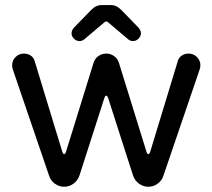

<svg xmlns="http://www.w3.org/2000/svg" viewBox="-20 -709 813 735"><path d="M168 -36.1 29.3 -442.4Q26.4 -451.2 26.4 -459Q26.4 -477.5 39.6 -490.7Q52.7 -503.9 71.3 -503.9Q85.9 -503.9 97.2 -496.6Q108.4 -489.3 112.3 -476.6L218.8 -127Q221.7 -119.1 225.6 -119.1Q229.5 -119.1 232.4 -127L337.9 -467.8Q342.8 -484.4 356.4 -494.1Q370.1 -503.9 386.7 -503.9Q403.3 -503.9 417 -494.1Q430.7 -484.4 435.5 -467.8L541 -127Q543.9 -119.1 547.9 -119.1Q551.8 -119.1 554.7 -127L661.1 -476.6Q665 -489.3 676.3 -496.6Q687.5 -503.9 702.1 -503.9Q720.7 -503.9 733.9 -490.7Q747.1 -477.5 747.1 -459Q747.1 -451.2 744.1 -442.4L605.5 -36.1Q599.6 -17.6 583.5 -5.9Q567.4 5.9 547.9 5.9Q528.3 5.9 512.2 -5.9Q496.1 -17.6 489.3 -37.1L393.6 -335Q390.6 -342.8 386.7 -342.8Q382.8 -342.8 379.9 -335L284.2 -37.1Q277.3 -17.6 261.2 -5.9Q245.1 5.9 225.6 5.9Q206.1 5.9 189.9 -5.9Q173.8 -17.6 168 -36.1ZM261.7 -601.6 328.1 -669.9Q346.7 -689.5 368.2 -689.5H405.3Q426.8 -689.5 445.3 -669.9L511.7 -601.6Q519.5 -591.8 519.5 -581.1Q519.5 -570.3 510.3 -561Q501 -551.8 489.3 -551.8Q478.5 -551.8 470.7 -558.6L394.5 -623Q391.6 -627 386.7 -627Q382.8 -627 378.9 -623L302.7 -558.6Q294.9 -551.8 284.2 -551.8Q272.5 -551.8 263.2 -561Q253.9 -570.3 253.9 -581.1Q253.9 -591.8 261.7 -601.6Z"/></svg>

Font: jf-openhuninn-2.0
Style: Regular
Weight: 400
Designer: [Kosugi Maru]
Designed by MOTOYA      

[Varela Round]
Joe Prince (Latin component); Avraham Cornfeld (Hebrew component)
Foundry: justfont CO.,LTD.
Version: 2.0